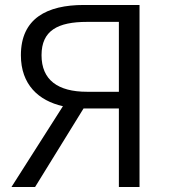

<svg xmlns="http://www.w3.org/2000/svg" viewBox="-20 -752 683 772"><path d="M330 -383C212 -383 147 -431 147 -530C147 -629 212 -664 330 -664H458V-383ZM26 0H121L316 -316H458V0H541V-732H317C169 -732 64 -678 64 -530C64 -412 135 -347 233 -325Z"/></svg>

Font: Noto Sans CJK HK DemiLight
Style: Regular
Weight: 350
Designer: Ryoko NISHIZUKA 西塚涼子 (kana, bopomofo & ideographs); Paul D. Hunt (Latin, Greek & Cyrillic); Sandoll Communications 산돌커뮤니
Foundry: Adobe
Version: Version 2.004;hotconv 1.0.118;makeotfexe 2.5.65603